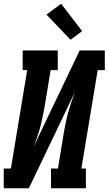

<svg xmlns="http://www.w3.org/2000/svg" viewBox="-35 -1004 579 1024"><path d="M-15 0V-105H23L110 -630H86V-735H273V-630H235L204 -441Q199 -413 193.5 -385.5Q188 -358 181 -331Q174 -304 164.5 -277Q155 -250 145 -223L390 -735H524V-630H486L399 -105H423V0H237V-105H274L305 -294Q310 -322 315.5 -349.5Q321 -377 328.5 -404Q336 -431 345 -458Q354 -485 364 -512L119 0ZM341 -792 213 -926 291 -984 403 -838Z"/></svg>

Font: Iosevka Slab Extrabold
Style: Italic
Weight: 800
Italic angle: -9°
Monospace: yes
Designer: Belleve Invis
Foundry: Belleve Invis
Version: Version 11.1.0; ttfautohint (v1.8.3)